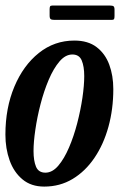

<svg xmlns="http://www.w3.org/2000/svg" viewBox="-22 -680 452 710"><path d="M-2 -182Q-2 -280.5 31 -359.2Q64 -438 121.5 -484Q179 -530 253 -530Q303.5 -530 335.2 -505.8Q367 -481.5 382 -441Q397 -400.5 397 -350.5Q397 -276.5 379 -211.2Q361 -146 327.2 -96.2Q293.5 -46.5 246.5 -18.2Q199.5 10 141.5 10Q93 10 61 -16.8Q29 -43.5 13.5 -87.2Q-2 -131 -2 -182ZM102 -121.5Q102 -85.5 111.2 -63.5Q120.5 -41.5 146 -41.5Q171.5 -41.5 193.5 -67.2Q215.5 -93 233.2 -134.5Q251 -176 263.5 -224.2Q276 -272.5 282.8 -318.5Q289.5 -364.5 289.5 -398.5Q289.5 -434.5 280.2 -456.5Q271 -478.5 245.5 -478.5Q220 -478.5 198 -452.8Q176 -427 158.2 -385.2Q140.5 -343.5 128 -295.2Q115.5 -247 108.8 -201Q102 -155 102 -121.5ZM161.5 -622.5V-646Q161.5 -653 163.2 -656.2Q165 -659.5 171.5 -659.5H384.5Q394 -659.5 397.8 -656.8Q401.5 -654 401.5 -644V-621.5Q401.5 -613.5 400 -610Q398.5 -606.5 390.5 -606.5H179Q169.5 -606.5 165.5 -609.2Q161.5 -612 161.5 -622.5Z"/></svg>

Font: Besley* Condensed Medium
Style: Italic
Weight: 500
Width: 3
Italic angle: -13°
Designer: Owen Earl
Foundry: indestructible type*
Version: Version 3.000; ttfautohint (v1.8.3)